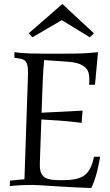

<svg xmlns="http://www.w3.org/2000/svg" viewBox="-20 -944 558 974"><path d="M394 -320.8Q364.7 -324.7 334.7 -327.6Q304.7 -330.6 277.3 -332.5Q250 -334.5 227.3 -335.7Q204.6 -336.9 189.9 -337.9Q188 -279.3 186 -231Q185.1 -210.4 184.6 -189.9Q184.1 -169.4 183.3 -152.1Q182.6 -134.8 182.4 -122.6Q182.1 -110.4 182.1 -106Q182.1 -80.6 189 -65.4Q195.8 -50.3 209.7 -42.5Q223.6 -34.7 244.1 -32.2Q264.6 -29.8 292 -29.8Q331.1 -29.8 358.6 -34.7Q386.2 -39.6 405.5 -52.7Q424.8 -65.9 437 -89.1Q449.2 -112.3 457 -148.9H487.8Q485.8 -135.7 481.9 -115.7Q478 -95.7 472.4 -73.5Q466.8 -51.3 459.2 -29.3Q451.7 -7.3 442.9 9.8Q391.1 8.3 344 5.6Q296.9 2.9 258.1 0.5Q219.2 -2 190.4 -3.9Q161.6 -5.9 147 -5.9Q122.1 -5.9 94.2 -4.9Q66.4 -3.9 29.8 0L30.8 -27.8Q43.5 -28.8 53.2 -29.8Q63 -30.8 71.3 -31.7Q79.6 -32.7 87.4 -33.2Q95.2 -33.7 104 -34.2Q108.9 -177.2 112.8 -293Q114.3 -342.3 116 -390.4Q117.7 -438.5 119.1 -477.5Q120.6 -516.6 121.3 -543Q122.1 -569.3 122.1 -575.2Q122.1 -597.2 119.4 -610.6Q116.7 -624 110.8 -631.6Q105 -639.2 95.7 -642.6Q86.4 -646 73.2 -647.9L53.2 -650.9V-679.2Q66.9 -677.2 87.9 -675.3Q106 -673.8 133.3 -672.9Q160.6 -671.9 200.2 -671.9H317.9Q337.4 -671.9 356 -672.1Q374.5 -672.4 393.6 -673.1Q412.6 -673.8 433.1 -675.3Q453.6 -676.8 477.1 -679.2L461.9 -514.2H432.1Q432.6 -523.9 432.9 -529.5Q433.1 -535.2 433.1 -538.3Q433.1 -541.5 433.1 -542.7Q433.1 -543.9 433.1 -544.9Q433.1 -561 429 -575.7Q424.8 -590.3 412.8 -601.8Q400.9 -613.3 379.6 -620.8Q358.4 -628.4 324.2 -630.9L204.1 -639.2Q200.2 -599.1 198 -557.9Q195.8 -516.6 194.8 -481.9L190.9 -372.1L398.9 -382.8ZM144.5 -754.9 125.5 -774.9 296.4 -923.8 456.5 -774.9 435.5 -754.9 293.5 -841.8Z"/></svg>

Font: Simonetta
Style: Regular
Weight: 400
Designer: Gayaneh Bagdasaryan
Foundry: BrownFox
Version: Version 1.001